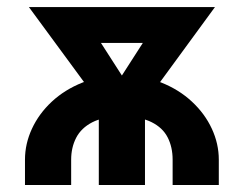

<svg xmlns="http://www.w3.org/2000/svg" viewBox="-20 -528 696 548"><path d="M604.5 -72.3Q604.5 -117.7 584.6 -160.6Q564.7 -203.6 527.8 -237.9Q491 -272.2 440.3 -292.4Q389.6 -312.5 327.9 -312.5Q266.1 -312.5 215.5 -292.4Q164.8 -272.2 127.9 -237.9Q91.1 -203.6 71.2 -160.6Q51.3 -117.7 51.3 -72.3Q51.3 -24.9 51.3 -12.5Q51.3 0 51.3 0H183.1Q183.1 0 183.1 -12.9Q183.1 -25.9 183.1 -72.3Q183.1 -106.9 197.4 -134.8Q211.7 -162.6 243.4 -179Q275.1 -195.3 327.9 -195.3Q380.6 -195.3 412.5 -179.4Q444.3 -163.6 458.5 -135.9Q472.7 -108.2 472.7 -72.3Q472.7 -24.9 472.7 -12.5Q472.7 0 472.7 0H604.5Q604.5 0 604.5 -12.9Q604.5 -25.9 604.5 -72.3ZM178.5 -405.5H481L453.4 -507.8H202.4ZM262 0H393.8V-255.4H262ZM377.4 -212.4 593.5 -507.8H453.4L327.9 -312.5L202.4 -507.8H62.5L270.3 -225.1Q280.5 -223.1 295.3 -221.4Q310.1 -219.7 325.9 -218.3Q341.8 -216.8 355.6 -215.3Q369.4 -213.9 377.4 -212.4Z"/></svg>

Font: Giphurs
Style: Regular
Weight: 400
Version: Version 2.010